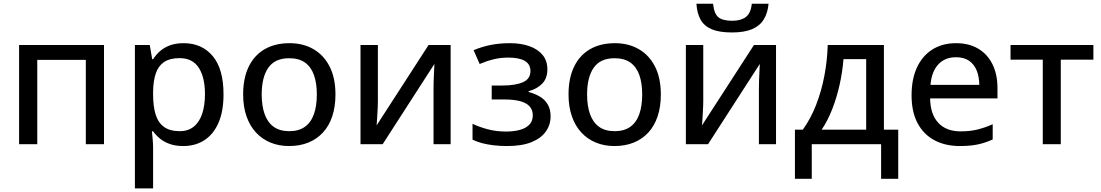

<svg xmlns="http://www.w3.org/2000/svg" viewBox="-20 -782 5969 1041"><path d="M543.9 -538.1V0H445.3V-457.5H182.1V0H83.5V-538.1Z M976.1 -547.9Q1074.2 -547.9 1133.1 -478.3Q1191.9 -408.7 1191.9 -270.5Q1191.9 -178.7 1164.8 -116.5Q1137.7 -54.2 1088.6 -22.2Q1039.6 9.8 973.6 9.8Q932.1 9.8 900.9 -1.2Q869.6 -12.2 847.4 -30.5Q825.2 -48.8 810.1 -69.8H803.7Q805.7 -50.8 807.9 -25.6Q810.1 -0.5 810.1 19.5V239.3H711.4V-538.1H792L805.2 -460.9H810.1Q825.2 -484.9 847.4 -504.6Q869.6 -524.4 901.4 -536.1Q933.1 -547.9 976.1 -547.9ZM953.6 -466.8Q901.9 -466.8 870.8 -446.5Q839.8 -426.3 825.4 -386.2Q811 -346.2 810.1 -285.6V-270Q810.1 -205.6 823.7 -161.4Q837.4 -117.2 869.1 -94Q900.9 -70.8 954.6 -70.8Q1000.5 -70.8 1031 -95.7Q1061.5 -120.6 1076.4 -166Q1091.3 -211.4 1091.3 -271.5Q1091.3 -362.8 1057.6 -414.8Q1023.9 -466.8 953.6 -466.8Z M1798.8 -270Q1798.8 -203.6 1781.5 -151.6Q1764.2 -99.6 1731.2 -63.7Q1698.2 -27.8 1651.9 -9Q1605.5 9.8 1546.9 9.8Q1492.2 9.8 1446.5 -9Q1400.9 -27.8 1367.7 -63.7Q1334.5 -99.6 1316.4 -151.6Q1298.3 -203.6 1298.3 -270Q1298.3 -358.4 1328.6 -420.7Q1358.9 -482.9 1415.3 -515.4Q1471.7 -547.9 1549.8 -547.9Q1624 -547.9 1680.2 -515.1Q1736.3 -482.4 1767.6 -420.4Q1798.8 -358.4 1798.8 -270ZM1398.9 -270Q1398.9 -208 1414.8 -163.3Q1430.7 -118.7 1463.6 -94.7Q1496.6 -70.8 1548.8 -70.8Q1600.1 -70.8 1633.3 -94.7Q1666.5 -118.7 1682.1 -163.3Q1697.8 -208 1697.8 -270Q1697.8 -331.5 1682.1 -375.5Q1666.5 -419.4 1633.5 -442.9Q1600.6 -466.3 1547.9 -466.3Q1470.7 -466.3 1434.8 -414.8Q1398.9 -363.3 1398.9 -270Z M2028.8 -538.1V-231.4Q2028.8 -220.2 2028.1 -202.4Q2027.3 -184.6 2026.1 -165Q2024.9 -145.5 2023.9 -128.4Q2022.9 -111.3 2022 -102.1L2303.7 -538.1H2423.3V0H2330.6V-300.8Q2330.6 -318.8 2331.3 -345.5Q2332 -372.1 2333.5 -397Q2335 -421.9 2335.4 -435.5L2054.7 0H1934.6V-538.1Z M2744.6 -547.9Q2804.2 -547.9 2850.1 -531.7Q2896 -515.6 2921.9 -484.1Q2947.8 -452.6 2947.8 -406.2Q2947.8 -357.9 2920.4 -329.1Q2893.1 -300.3 2846.2 -287.6V-283.2Q2879.4 -274.4 2906.2 -258.8Q2933.1 -243.2 2949.2 -216.8Q2965.3 -190.4 2965.3 -150.9Q2965.3 -106 2939.7 -69.3Q2914.1 -32.7 2862.1 -11.5Q2810.1 9.8 2729.5 9.8Q2690.4 9.8 2655.5 5.6Q2620.6 1.5 2592 -6.3Q2563.5 -14.2 2542 -24.9V-110.8Q2576.2 -94.2 2622.8 -81.5Q2669.4 -68.8 2723.6 -68.8Q2764.6 -68.8 2797.4 -77.4Q2830.1 -85.9 2849.4 -105.5Q2868.7 -125 2868.7 -156.7Q2868.7 -186 2851.6 -205.1Q2834.5 -224.1 2800.5 -233.4Q2766.6 -242.7 2714.4 -242.7H2646V-318.4H2704.1Q2774.4 -318.4 2815.2 -336.2Q2856 -354 2856 -397Q2856 -433.6 2825.7 -451.7Q2795.4 -469.7 2736.3 -469.7Q2693.8 -469.7 2657 -460.7Q2620.1 -451.7 2580.6 -435.1L2547.9 -509.8Q2591.3 -528.3 2639.6 -538.1Q2688 -547.9 2744.6 -547.9Z M3563 -270Q3563 -203.6 3545.7 -151.6Q3528.3 -99.6 3495.4 -63.7Q3462.4 -27.8 3416 -9Q3369.6 9.8 3311 9.8Q3256.3 9.8 3210.7 -9Q3165 -27.8 3131.8 -63.7Q3098.6 -99.6 3080.6 -151.6Q3062.5 -203.6 3062.5 -270Q3062.5 -358.4 3092.8 -420.7Q3123 -482.9 3179.4 -515.4Q3235.8 -547.9 3314 -547.9Q3388.2 -547.9 3444.3 -515.1Q3500.5 -482.4 3531.7 -420.4Q3563 -358.4 3563 -270ZM3163.1 -270Q3163.1 -208 3179 -163.3Q3194.8 -118.7 3227.8 -94.7Q3260.7 -70.8 3313 -70.8Q3364.3 -70.8 3397.5 -94.7Q3430.7 -118.7 3446.3 -163.3Q3461.9 -208 3461.9 -270Q3461.9 -331.5 3446.3 -375.5Q3430.7 -419.4 3397.7 -442.9Q3364.7 -466.3 3312 -466.3Q3234.9 -466.3 3199 -414.8Q3163.1 -363.3 3163.1 -270Z M3793 -538.1V-231.4Q3793 -220.2 3792.2 -202.4Q3791.5 -184.6 3790.3 -165Q3789.1 -145.5 3788.1 -128.4Q3787.1 -111.3 3786.1 -102.1L4067.9 -538.1H4187.5V0H4094.7V-300.8Q4094.7 -318.8 4095.5 -345.5Q4096.2 -372.1 4097.7 -397Q4099.1 -421.9 4099.6 -435.5L3818.8 0H3698.7V-538.1ZM4147 -761.7Q4142.6 -711.9 4121.3 -677Q4100.1 -642.1 4058.1 -624Q4016.1 -606 3948.7 -606Q3879.4 -606 3838.4 -623.5Q3797.4 -641.1 3778.3 -675.8Q3759.3 -710.4 3755.9 -761.7H3846.2Q3851.6 -707.5 3875 -688.5Q3898.4 -669.4 3950.7 -669.4Q3996.6 -669.4 4023.7 -689.7Q4050.8 -710 4056.2 -761.7Z M4772.5 -538.1V-79.1H4850.1V187.5H4757.3V0H4381.3V187.5H4290V-79.1H4333Q4376.5 -140.1 4405.3 -214.6Q4434.1 -289.1 4449.7 -371.3Q4465.3 -453.6 4467.8 -538.1ZM4676.3 -461.4H4553.2Q4547.9 -393.1 4532.5 -323.7Q4517.1 -254.4 4492.7 -191.4Q4468.3 -128.4 4435.1 -79.1H4676.3Z M5163.6 -547.9Q5233.9 -547.9 5284.2 -517.8Q5334.5 -487.8 5361.3 -433.1Q5388.2 -378.4 5388.2 -304.2V-248.5H5022.9Q5024.4 -162.1 5067.4 -116Q5110.4 -69.8 5188 -69.8Q5239.3 -69.8 5279.3 -79.6Q5319.3 -89.4 5362.3 -108.4V-25.9Q5321.8 -7.3 5281 1.2Q5240.2 9.8 5183.6 9.8Q5105.5 9.8 5046.6 -21.5Q4987.8 -52.7 4955.1 -114Q4922.4 -175.3 4922.4 -265.1Q4922.4 -354 4952.1 -417.2Q4981.9 -480.5 5036.1 -514.2Q5090.3 -547.9 5163.6 -547.9ZM5163.1 -471.7Q5103.5 -471.7 5067.4 -432.9Q5031.2 -394 5024.9 -321.8H5289.6Q5289.1 -366.2 5275.4 -399.9Q5261.7 -433.6 5234.1 -452.6Q5206.5 -471.7 5163.1 -471.7Z M5908.2 -458.5H5731.4V0H5633.8V-458.5H5459V-538.1H5908.2Z"/></svg>

Font: Open Sans Medium
Style: Regular
Weight: 500
Designer: Monotype Design Team
Foundry: Monotype Imaging Inc.
Version: Version 3.000